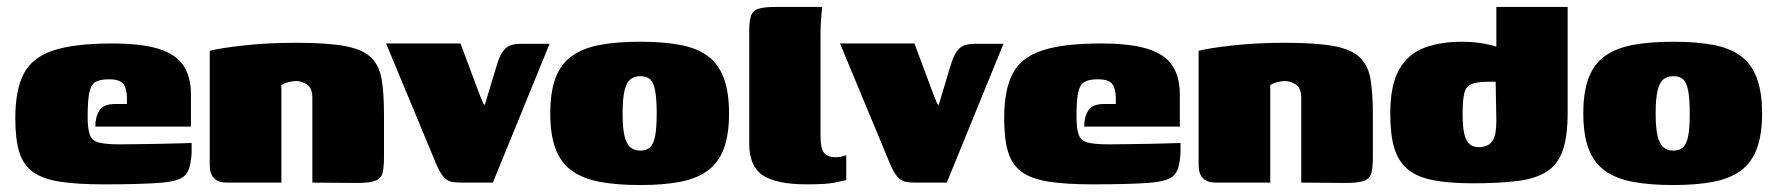

<svg xmlns="http://www.w3.org/2000/svg" viewBox="-20 -525 5110 552"><path d="M278 5Q200 5 150.5 -3Q101 -11 73.5 -31.5Q46 -52 35 -89Q24 -126 24 -185Q24 -267 48.5 -313.5Q73 -360 133.5 -380Q194 -400 302 -400Q387 -400 436.5 -384.5Q486 -369 507.5 -336.5Q529 -304 529 -253V-161H254Q254 -189 266 -207.5Q278 -226 311 -226H345V-242Q345 -268 335.5 -282.5Q326 -297 293 -297Q267 -297 254 -289Q241 -281 236.5 -258Q232 -235 232 -189Q232 -154 238.5 -137Q245 -120 265 -115Q285 -110 325 -110Q341 -110 373 -110.5Q405 -111 440 -111.5Q475 -112 501 -113Q527 -114 531 -114V-91Q531 -74 527 -53.5Q523 -33 513 -22Q498 -4 442 0.5Q386 5 278 5Z M632 0Q583 0 583 -51V-379Q614 -387 682.5 -394.5Q751 -402 831 -402Q921 -402 972 -392.5Q1023 -383 1047 -359.5Q1071 -336 1077.5 -296Q1084 -256 1084 -194V-75Q1084 -45 1080 -28.5Q1076 -12 1059.5 -5.5Q1043 1 1007 1L878 0V-244Q878 -272 862.5 -282Q847 -292 832 -292Q825 -292 817 -290.5Q809 -289 801.5 -286.5Q794 -284 789 -280V0Z M1305 0Q1288 0 1276 -3Q1264 -6 1254 -18Q1244 -30 1233 -56L1090 -400H1304L1360 -250Q1365 -239 1367.5 -231.5Q1370 -224 1374 -224Q1384 -256 1393 -287Q1402 -318 1412 -349Q1420 -373 1433.5 -386Q1447 -399 1478 -399H1560L1397 0Z M1821 7Q1754 7 1705.5 -2Q1657 -11 1625 -33.5Q1593 -56 1577.5 -96.5Q1562 -137 1562 -199Q1562 -261 1577.5 -301.5Q1593 -342 1625 -364.5Q1657 -387 1705.5 -396Q1754 -405 1821 -405Q1887 -405 1935 -396Q1983 -387 2014 -364.5Q2045 -342 2060.5 -301.5Q2076 -261 2076 -199Q2076 -137 2060.5 -96.5Q2045 -56 2013.5 -33.5Q1982 -11 1934 -2Q1886 7 1821 7ZM1821 -92Q1839 -92 1849 -101.5Q1859 -111 1863.5 -134Q1868 -157 1868 -199Q1868 -241 1863.5 -264.5Q1859 -288 1849 -297Q1839 -306 1821 -306Q1804 -306 1792.5 -297Q1781 -288 1775.5 -264.5Q1770 -241 1770 -199Q1770 -157 1775.5 -134Q1781 -111 1792.5 -101.5Q1804 -92 1821 -92Z M2300 5Q2212 5 2173 -21Q2134 -47 2134 -112V-436Q2134 -466 2139.5 -480.5Q2145 -495 2161 -500Q2177 -505 2208 -505H2344Q2343 -500 2341 -476Q2339 -452 2339 -426V-134Q2339 -100 2348.5 -86.5Q2358 -73 2383 -73Q2394 -73 2402.5 -75.5Q2411 -78 2413 -79V-7Q2405 -6 2382 -0.5Q2359 5 2300 5Z M2610 0Q2593 0 2581 -3Q2569 -6 2559 -18Q2549 -30 2538 -56L2395 -400H2609L2665 -250Q2670 -239 2672.5 -231.5Q2675 -224 2679 -224Q2689 -256 2698 -287Q2707 -318 2717 -349Q2725 -373 2738.5 -386Q2752 -399 2783 -399H2865L2702 0Z M3121 5Q3043 5 2993.5 -3Q2944 -11 2916.5 -31.5Q2889 -52 2878 -89Q2867 -126 2867 -185Q2867 -267 2891.5 -313.5Q2916 -360 2976.5 -380Q3037 -400 3145 -400Q3230 -400 3279.5 -384.5Q3329 -369 3350.5 -336.5Q3372 -304 3372 -253V-161H3097Q3097 -189 3109 -207.5Q3121 -226 3154 -226H3188V-242Q3188 -268 3178.5 -282.5Q3169 -297 3136 -297Q3110 -297 3097 -289Q3084 -281 3079.5 -258Q3075 -235 3075 -189Q3075 -154 3081.5 -137Q3088 -120 3108 -115Q3128 -110 3168 -110Q3184 -110 3216 -110.5Q3248 -111 3283 -111.5Q3318 -112 3344 -113Q3370 -114 3374 -114V-91Q3374 -74 3370 -53.5Q3366 -33 3356 -22Q3341 -4 3285 0.5Q3229 5 3121 5Z M3475 0Q3426 0 3426 -51V-379Q3457 -387 3525.5 -394.5Q3594 -402 3674 -402Q3764 -402 3815 -392.5Q3866 -383 3890 -359.5Q3914 -336 3920.5 -296Q3927 -256 3927 -194V-75Q3927 -45 3923 -28.5Q3919 -12 3902.5 -5.5Q3886 1 3850 1L3721 0V-244Q3721 -272 3705.5 -282Q3690 -292 3675 -292Q3668 -292 3660 -290.5Q3652 -289 3644.5 -286.5Q3637 -284 3632 -280V0Z M3977 -198Q3977 -280 4002.5 -325Q4028 -370 4074.5 -387.5Q4121 -405 4183 -405Q4205 -405 4227 -402.5Q4249 -400 4268.5 -395Q4288 -390 4303.5 -383Q4319 -376 4329 -367L4282 -349V-505H4487V-201Q4487 -132 4472.5 -91.5Q4458 -51 4426 -31Q4394 -11 4342 -4.5Q4290 2 4215 2Q4146 2 4100 -7Q4054 -16 4027 -38.5Q4000 -61 3988.5 -99.5Q3977 -138 3977 -198ZM4231 -102Q4245 -102 4255 -106.5Q4265 -111 4271 -120Q4277 -129 4279.5 -143.5Q4282 -158 4282 -178L4280 -290Q4278 -290 4275 -290Q4272 -290 4268 -290Q4264 -290 4258 -290Q4227 -290 4211 -283.5Q4195 -277 4190 -257.5Q4185 -238 4185 -198Q4185 -158 4190.5 -137.5Q4196 -117 4206.5 -109.5Q4217 -102 4231 -102Z M4791 7Q4724 7 4675.5 -2Q4627 -11 4595 -33.5Q4563 -56 4547.5 -96.5Q4532 -137 4532 -199Q4532 -261 4547.5 -301.5Q4563 -342 4595 -364.5Q4627 -387 4675.5 -396Q4724 -405 4791 -405Q4857 -405 4905 -396Q4953 -387 4984 -364.5Q5015 -342 5030.5 -301.5Q5046 -261 5046 -199Q5046 -137 5030.5 -96.5Q5015 -56 4983.5 -33.5Q4952 -11 4904 -2Q4856 7 4791 7ZM4791 -92Q4809 -92 4819 -101.5Q4829 -111 4833.5 -134Q4838 -157 4838 -199Q4838 -241 4833.5 -264.5Q4829 -288 4819 -297Q4809 -306 4791 -306Q4774 -306 4762.5 -297Q4751 -288 4745.5 -264.5Q4740 -241 4740 -199Q4740 -157 4745.5 -134Q4751 -111 4762.5 -101.5Q4774 -92 4791 -92Z"/></svg>

Font: Genos Black
Style: Regular
Weight: 900
Designer: Robert E. Leuschke
Foundry: Robert E. Leuschke
Version: Version 1.010